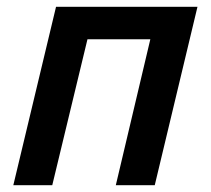

<svg xmlns="http://www.w3.org/2000/svg" viewBox="-20 -542 617 562"><path d="M19 0 144 -522H558L433 0H319L420 -427H236L133 0Z"/></svg>

Font: Ubuntu Sans SemiBold
Style: Italic
Weight: 600
Italic angle: -13.5°
Designer: Dalton Maag Ltd
Foundry: Dalton Maag Ltd
Version: Version 1.006